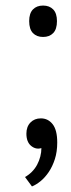

<svg xmlns="http://www.w3.org/2000/svg" viewBox="-20 -524 256 691"><path d="M75 -43Q75 -68 89.5 -83Q104 -98 127 -98Q153 -98 169.5 -77Q186 -56 186 -11Q186 22 177.5 48.5Q169 75 155.5 95Q142 115 126 128Q110 141 95 147L70 113Q83 106 94.5 94.5Q106 83 113.5 69Q121 55 125 39.5Q129 24 129 9Q109 15 92 1Q75 -13 75 -43ZM85 -448Q85 -476 98.5 -490Q112 -504 135 -504Q158 -504 171.5 -490Q185 -476 185 -448Q185 -419 171.5 -405Q158 -391 135 -391Q112 -391 98.5 -405Q85 -419 85 -448Z"/></svg>

Font: PT Sans Narrow
Style: Regular
Weight: 400
Width: 3
Designer: A.Korolkova, O.Umpeleva, V.Yefimov
Foundry: ParaType Ltd
Version: Version 2.003W OFL